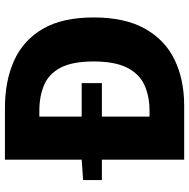

<svg xmlns="http://www.w3.org/2000/svg" viewBox="-14 -772 785 798"><g transform="rotate(-90 379.0 -372.5)"><path d="M115 0V-342H30V-420L115 -426V-745H329Q443 -745 527.5 -706.5Q612 -668 659 -587Q706 -506 706 -376Q706 -247 659.5 -163.5Q613 -80 530.5 -40Q448 0 339 0ZM294 -144H318Q378 -144 424.5 -165Q471 -186 497 -237Q523 -288 523 -376Q523 -465 497 -514Q471 -563 424.5 -582.5Q378 -602 318 -602H294V-426H433V-342H294Z"/></g></svg>

Font: Source Han Sans CN Heavy
Style: Regular
Weight: 900
Designer: Ryoko NISHIZUKA 西塚涼子 (kana, bopomofo & ideographs); Paul D. Hunt (Latin, Greek & Cyrillic); Sandoll Communications 산돌커뮤니
Foundry: Adobe
Version: Version 2.000;hotconv 1.0.107;makeotfexe 2.5.65593